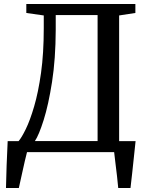

<svg xmlns="http://www.w3.org/2000/svg" viewBox="-20 -763 746 963"><path d="M10 180Q11 128 13.2 66.5Q15.5 5 18.5 -55H73L73.5 -55.5Q88 -72 109.2 -115.2Q130.5 -158.5 151.2 -229Q172 -299.5 185.8 -397.5Q199.5 -495.5 199.5 -621V-685.5L112 -698V-743H659V-698L577.5 -685.5V-55.5L578 -55H660Q656.5 -21.5 652 20.8Q647.5 63 643 105.2Q638.5 147.5 634.5 180H573Q570.5 152.5 566.8 119.5Q563 86.5 559 55Q555 23.5 552.5 0H115.5Q110.5 18 104.8 43.5Q99 69 93 96.2Q87 123.5 82 146Q77 168.5 74.5 180ZM155 -55.5H469.5V-687.5H259.5V-613.5Q259 -467 241 -352Q223 -237 199 -161Q175 -85 155 -55.5Z"/></svg>

Font: Merriweather Text
Style: Regular
Weight: 400
Designer: Eben Sorkin
Foundry: Eben Sorkin
Version: Version 2.100; ttfautohint (v1.7.19-72a1) -l 8 -r 50 -G 200 